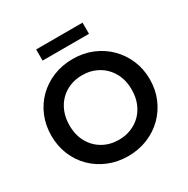

<svg xmlns="http://www.w3.org/2000/svg" viewBox="-197 -1062 1224 1251"><g transform="rotate(-30 415.0 -437.0)"><path d="M415 15Q335.5 15 267.8 -12.8Q200 -40.5 150 -90Q100 -139.5 72.5 -206Q45 -272.5 45 -350Q45 -428 72.5 -494.5Q100 -561 150 -610.5Q200 -660 267.8 -687.5Q335.5 -715 415 -715Q494 -715 561.5 -687Q629 -659 679 -609Q729 -559 757 -492.8Q785 -426.5 785 -350Q785 -272.5 757 -206Q729 -139.5 679 -90Q629 -40.5 561.5 -12.8Q494 15 415 15ZM415 -107.5Q464.5 -107.5 507.2 -124.8Q550 -142 581.8 -173.8Q613.5 -205.5 631.2 -250.2Q649 -295 649 -350Q649 -423.5 618 -478Q587 -532.5 534 -562.5Q481 -592.5 415 -592.5Q365 -592.5 322.5 -575.5Q280 -558.5 248.2 -526.5Q216.5 -494.5 198.8 -450Q181 -405.5 181 -350Q181 -276.5 211.8 -222Q242.5 -167.5 295.5 -137.5Q348.5 -107.5 415 -107.5ZM240.5 -803.5V-887.5H589.5V-803.5Z"/></g></svg>

Font: Geologica Medium
Style: Regular
Weight: 500
Designer: Sindre Bremnes, Frode Helland
Foundry: Monokrom Skriftforlag AS
Version: Version 1.010;gftools[0.9.28]